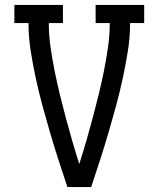

<svg xmlns="http://www.w3.org/2000/svg" viewBox="-20 -755 640 775"><path d="M252 0Q234 -54 216.5 -108Q199 -162 183 -216.5Q167 -271 152 -326Q137 -381 125 -436.5Q113 -492 104 -548.5Q95 -605 95 -662H38V-735H234V-662H177Q177 -613 184 -564.5Q191 -516 200.5 -468.5Q210 -421 221.5 -374Q233 -327 245.5 -280Q258 -233 271.5 -186.5Q285 -140 300 -93Q315 -140 328.5 -186.5Q342 -233 354.5 -280Q367 -327 378.5 -374Q390 -421 399.5 -468.5Q409 -516 416 -564.5Q423 -613 423 -662H366V-735H562V-662H505Q505 -605 496 -548.5Q487 -492 475 -436.5Q463 -381 448 -326Q433 -271 417 -216.5Q401 -162 383.5 -108Q366 -54 348 0Z"/></svg>

Font: Iosevka Curly Slab Extended
Style: Regular
Weight: 400
Width: 7
Monospace: yes
Designer: Belleve Invis
Foundry: Belleve Invis
Version: Version 11.1.0; ttfautohint (v1.8.3)